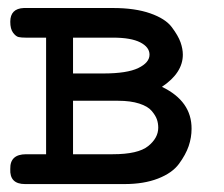

<svg xmlns="http://www.w3.org/2000/svg" viewBox="-20 -464 565 484"><path d="M5.9 -38.1Q4.9 -75.2 45.9 -75.2H96.2V-369.1Q96.2 -369.1 44.9 -369.1Q33.7 -369.1 26.9 -370.6Q20 -372.1 12.9 -381.6Q5.9 -391.1 5.9 -409.2Q5.9 -442.4 40 -443.8H265.1Q320.3 -443.8 358.6 -430.4Q397 -417 413.1 -395.5Q429.2 -374 435.1 -357.4Q440.9 -340.8 440.9 -326.2Q440.9 -280.3 388.2 -245.1Q463.4 -209 462.9 -139.2Q462.9 -117.2 455.6 -95.7Q448.2 -74.2 431.2 -51Q414.1 -27.8 378.4 -13.9Q342.8 0 293.9 0H43Q3.9 0 5.9 -38.1ZM164.1 -75.2H264.2Q328.1 -75.2 353.5 -95.7Q378.9 -116.2 378.9 -142.1Q378.9 -153.3 375.5 -163.1Q372.1 -172.9 362.5 -184.3Q353 -195.8 331.1 -202.9Q309.1 -210 277.8 -210H164.1ZM164.1 -278.8H240.2Q300.3 -278.8 328.6 -292.5Q356.9 -306.2 356.9 -326.2Q356.9 -345.2 333.5 -357.2Q310.1 -369.1 265.1 -369.1H164.1Z"/></svg>

Font: CMU Typewriter Text
Style: Bold
Weight: 700
Version: Version 0.7.0